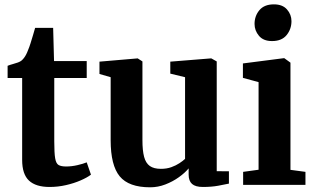

<svg xmlns="http://www.w3.org/2000/svg" viewBox="-20 -826 1408 858"><path d="M201.5 9.5Q140 9.5 109.5 -19Q79 -47.5 79 -111.5V-477.5H14V-532Q25.5 -536.5 37.8 -539.8Q50 -543 60.2 -546.8Q70.5 -550.5 77 -556Q83.5 -562 88.2 -568.5Q93 -575 97.2 -583.2Q101.5 -591.5 105.5 -602.5Q111 -615 116.5 -632.8Q122 -650.5 127.5 -668.8Q133 -687 137 -701.5H217.5L221.5 -553H367.5V-477.5H222.5V-194.5Q222.5 -142.5 226.5 -118.8Q230.5 -95 242 -88.5Q253.5 -82 275.5 -82Q300 -82 326 -88Q352 -94 367.5 -100.5L386.5 -45.5Q369.5 -32.5 340.2 -19.8Q311 -7 275 1.2Q239 9.5 201.5 9.5Z M886.5 9.5Q853.5 9.5 838.2 -4Q823 -17.5 823 -45.5V-73.5Q806.5 -53.5 779.2 -34Q752 -14.5 719 -1.8Q686 11 651 11Q555.5 11 515 -38Q474.5 -87 474.5 -199.5V-481L424.5 -495.5V-550.5L594 -565H595.5L616.5 -551.5V-200Q616.5 -153 624 -125Q631.5 -97 649.5 -84.2Q667.5 -71.5 699 -71.5Q725 -71.5 745.8 -79Q766.5 -86.5 782 -96.8Q797.5 -107 807 -116V-481L741 -497V-550.5L921.5 -565H924.5L948.5 -551.5V-61L1003 -60.5V-5.5Q985 -1.5 955 4Q925 9.5 886.5 9.5Z M1066.5 0V-58L1135.5 -67.5V-459L1065.5 -478V-542.5L1248 -566H1250.5L1278 -546V-67L1345 -58V0ZM1195 -642.5Q1157 -642.5 1137.2 -666Q1117.5 -689.5 1117.5 -719Q1117.5 -754.5 1139.2 -780.5Q1161 -806.5 1203.5 -806.5H1204.5Q1242.5 -806.5 1262.5 -783.8Q1282.5 -761 1282.5 -731.5Q1282.5 -696 1260.8 -669.2Q1239 -642.5 1196 -642.5Z"/></svg>

Font: Merriweather 24pt
Style: Bold
Weight: 700
Designer: Eben Sorkin
Foundry: Eben Sorkin
Version: Version 2.100